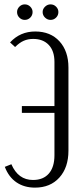

<svg xmlns="http://www.w3.org/2000/svg" viewBox="-20 -850 380 878"><path d="M293 -161Q293 -84 251.5 -38Q210 8 140 8Q91 8 55.5 -16Q20 -40 2 -87L32 -99Q63 -27 131 -27Q178 -27 203.5 -56.5Q229 -86 229 -140V-334H80V-365H229V-567Q229 -617 203 -644.5Q177 -672 132 -672Q108 -672 88.5 -663.5Q69 -655 49 -635L26 -656Q72 -706 141 -706Q211 -706 252 -661Q293 -616 293 -541ZM58 -795Q58 -809 68.5 -819.5Q79 -830 93 -830Q108 -830 118.5 -819.5Q129 -809 129 -795Q129 -780 118.5 -769.5Q108 -759 93 -759Q79 -759 68.5 -769.5Q58 -780 58 -795ZM175 -795Q175 -809 186 -819.5Q197 -830 211 -830Q226 -830 236.5 -819.5Q247 -809 247 -795Q247 -780 236.5 -769.5Q226 -759 211 -759Q197 -759 186 -769.5Q175 -780 175 -795Z"/></svg>

Font: Moniqa Paragraph
Style: Regular
Weight: 400
Designer: Rajesh Rajput
Foundry: Rajesh Rajput
Version: Version 1.000